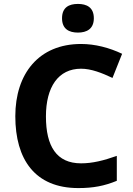

<svg xmlns="http://www.w3.org/2000/svg" viewBox="-20 -1014 677 978"><path d="M377 -994C332 -994 296 -977 296 -921C296 -866 332 -848 377 -848C421 -848 458 -866 458 -921C458 -977 421 -994 377 -994ZM393 -664C445 -664 500 -642 553 -617L602 -740C537 -771 464 -790 393 -790C177 -790 58 -638 58 -422C58 -202 158 -56 379 -56C455 -56 512 -67 575 -93V-220C507 -196 451 -182 393 -182C268 -182 214 -269 214 -421C214 -571 277 -664 393 -664Z"/></svg>

Font: Noto Sans Malayalam UI
Style: Bold
Weight: 700
Designer: Jelle Bosma - Monotype Design Team
Foundry: Monotype Imaging Inc.
Version: Version 2.104